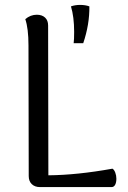

<svg xmlns="http://www.w3.org/2000/svg" viewBox="-20 -762 520 782"><path d="M282 -632Q282 -600 280 -586H319Q345 -663 344 -736Q328 -742 306 -742Q286 -742 269 -736Q282 -693 282 -632ZM177 -48Q294 -49 438 -75Q445 -71 449.5 -59Q454 -47 454 -34Q454 -19 449 -9.5Q444 0 434 0H143Q122 0 109.5 -12Q97 -24 97 -45L96 -577Q96 -646 83 -684Q104 -702 130 -702Q151 -702 163.5 -690.5Q176 -679 176 -658Z"/></svg>

Font: Arima Madurai
Style: Regular
Weight: 400
Designer: Joana Correia and Natanael Gama
Foundry: NDISCOVER
Version: Version 1.020